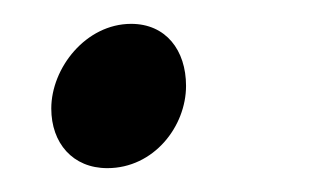

<svg xmlns="http://www.w3.org/2000/svg" viewBox="-20 -489 282 161"><path d="M70 -348C109 -348 136 -383 136 -417C136 -447 119 -469 90 -469C52 -469 23 -432 23 -398C23 -369 41 -348 70 -348Z"/></svg>

Font: Source Sans Pro
Style: Italic
Weight: 400
Italic angle: -11°
Designer: Paul D. Hunt
Foundry: Adobe Systems Incorporated
Version: Version 3.006;hotconv 1.0.111;makeotfexe 2.5.65597